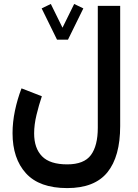

<svg xmlns="http://www.w3.org/2000/svg" viewBox="-20 -710 698 972"><path d="M268.6 -509.3 190.9 -667.5 237.3 -689.9 296.4 -569.8 355.5 -689.9 401.9 -667.5 324.2 -509.3ZM588.4 -71.8Q588.4 82.5 523.7 162.4Q459 242.2 320.3 242.2Q179.7 242.2 111.6 167.5Q43.5 92.8 43.5 -36.1Q43.5 -91.3 55.7 -149.7Q67.9 -208 88.9 -262.7L191.9 -222.7Q176.8 -178.2 164.8 -128.4Q152.8 -78.6 152.8 -34.7Q152.8 40.5 192.9 81.3Q232.9 122.1 320.3 122.1Q405.3 122.1 440.2 75Q475.1 27.8 475.1 -63V-680.2H588.4Z"/></svg>

Font: Vazirmatn RD UI FD SemiBold
Style: Regular
Weight: 600
Designer: Saber Rastikerdar
Foundry: Saber Rastikerdar
Version: Version 33.003